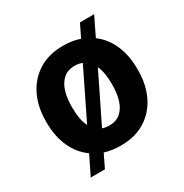

<svg xmlns="http://www.w3.org/2000/svg" viewBox="-155 -718 875 911"><g transform="rotate(-30 282.0 -262.5)"><path d="M32.2 -258.8V-269Q32.2 -346.2 61.5 -407Q90.8 -467.8 146.5 -502.9Q202.1 -538.1 281.7 -538.1Q331.1 -538.1 372.6 -523.9L406.7 -593.8H484.4L434.6 -491.2Q482.4 -455.6 507.3 -397.9Q532.2 -340.3 532.2 -269V-258.8Q532.2 -182.1 503.2 -121.3Q474.1 -60.5 418.5 -25.4Q362.8 9.8 282.7 9.8Q235.8 9.8 195.8 -2.9L160.6 69.3H83L133.8 -34.2Q84 -69.8 58.1 -128.2Q32.2 -186.5 32.2 -258.8ZM172.9 -269V-258.8Q172.9 -229 177.5 -202.6Q182.1 -176.3 192.9 -155.3L322.3 -420.4Q304.2 -428.2 281.7 -428.2Q242.2 -428.2 218.3 -406.2Q194.3 -384.3 183.6 -348.1Q172.9 -312 172.9 -269ZM391.6 -269Q391.6 -296.4 387.5 -321.5Q383.3 -346.7 374 -367.2L246.1 -106Q262.7 -100.1 282.7 -100.1Q322.3 -100.1 346.2 -121.6Q370.1 -143.1 380.9 -179Q391.6 -214.8 391.6 -258.8Z"/></g></svg>

Font: Vazirmatn RD FD
Style: Bold
Weight: 700
Designer: Saber Rastikerdar
Foundry: Saber Rastikerdar
Version: Version 33.003